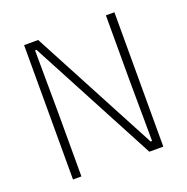

<svg xmlns="http://www.w3.org/2000/svg" viewBox="-117 -748 836 858"><g transform="rotate(-20 301.5 -319.5)"><path d="M154 -639 471 -41H478L476 -326.5V-639H516.5V0H450L132 -600H125L127 -296V0H87V-639Z"/></g></svg>

Font: Anek Odia ExtraLight
Style: Regular
Weight: 250
Designer: Yesha Goshar & Mahesh Sahu (Odia), Yesha Goshar (Latin)
Foundry: Ek Type
Version: Version 1.003